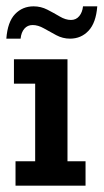

<svg xmlns="http://www.w3.org/2000/svg" viewBox="-28 -586 327 606"><path d="M21 0V-77H83V-322H16V-399H185V-77H242V0ZM193 -464Q170 -464 149.5 -475Q129 -486 110.5 -496.5Q92 -507 75 -507Q59 -507 49 -495.5Q39 -484 37 -464H-8Q-4 -517 19.5 -541.5Q43 -566 78 -566Q101 -566 121.5 -555.5Q142 -545 160.5 -534Q179 -523 196 -523Q212 -523 222 -535Q232 -547 234 -566H279Q275 -514 251.5 -489Q228 -464 193 -464Z"/></svg>

Font: Rokkitt SemiBold
Style: Regular
Weight: 600
Designer: Vernon Adams
Foundry: Vernon Adams
Version: Version 3.103